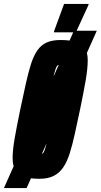

<svg xmlns="http://www.w3.org/2000/svg" viewBox="-58 -899 511 974"><path d="M-38 55 317 -743H433L77 55ZM142 8Q92 8 62 -3Q32 -14 19 -37Q6 -60 6 -97Q6 -138 16.5 -198Q27 -258 44 -340Q60 -416 73 -474.5Q86 -533 99.5 -575Q113 -617 132 -644Q151 -671 179 -683.5Q207 -696 249 -696Q300 -696 330.5 -685.5Q361 -675 374 -652.5Q387 -630 387 -593Q387 -551 376.5 -490.5Q366 -430 349 -348Q334 -277 321.5 -220Q309 -163 295.5 -120.5Q282 -78 262.5 -49.5Q243 -21 214 -6.5Q185 8 142 8ZM148 -118Q154 -118 158 -120Q162 -122 166.5 -132.5Q171 -143 177 -167Q183 -191 192.5 -234Q202 -277 216 -344Q238 -448 247 -495Q256 -542 256 -557Q256 -564 254.5 -566.5Q253 -569 251 -569.5Q249 -570 245 -570Q239 -570 235 -568Q231 -566 226.5 -555.5Q222 -545 216 -521Q210 -497 201 -454.5Q192 -412 178 -344Q163 -274 154 -230.5Q145 -187 140.5 -164Q136 -141 136 -130Q136 -124 137.5 -121.5Q139 -119 142 -118.5Q145 -118 148 -118ZM216 -735V-740L267 -879H391V-874L327 -735Z"/></svg>

Font: Saira UltraCondensed Black
Style: Italic
Weight: 900
Width: 1
Italic angle: -12°
Designer: Hector Gatti with collaboration of the Omnibus-Type team
Foundry: Omnibus-Type
Version: Version 1.101